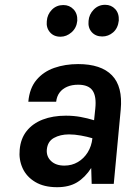

<svg xmlns="http://www.w3.org/2000/svg" viewBox="-20 -766 566 800"><path d="M218 14Q163 14 126.8 -7.8Q90.5 -29.5 74.2 -65.2Q58 -101 62 -142Q66 -188.5 91 -220Q116 -251.5 158 -267.8Q200 -284 254.5 -284Q286.5 -284 315.5 -278.8Q344.5 -273.5 372 -265L377 -313Q382.5 -364 365.8 -388.5Q349 -413 305.5 -413Q279.5 -413 259.8 -404.5Q240 -396 228.2 -380.2Q216.5 -364.5 214 -342H98Q103 -398.5 132 -433Q161 -467.5 206.2 -483.2Q251.5 -499 305.5 -499Q401 -499 446.5 -452.2Q492 -405.5 483 -309L454 0H362Q361 -16.5 361 -33Q361 -49.5 360 -66Q334.5 -26.5 301 -6.2Q267.5 14 218 14ZM248 -76Q279.5 -76 304.5 -90.8Q329.5 -105.5 345.5 -131.2Q361.5 -157 365 -190Q343.5 -196.5 317.2 -201.2Q291 -206 267.5 -206Q231 -206 204.5 -191.2Q178 -176.5 175 -142Q173 -113.5 193 -94.8Q213 -76 248 -76ZM232 -613Q204 -613 188 -631.8Q172 -650.5 175 -678Q177 -706 196.2 -725.5Q215.5 -745 244 -745Q269.5 -745 286.5 -727Q303.5 -709 302 -679.5Q299 -649.5 278 -631.2Q257 -613 232 -613ZM406 -614Q378.5 -614 362.2 -632.2Q346 -650.5 349 -679Q351 -706 370.5 -726Q390 -746 418 -746Q443.5 -746 460 -728.2Q476.5 -710.5 475 -680.5Q471.5 -648.5 451.5 -631.2Q431.5 -614 406 -614Z"/></svg>

Font: Karla
Style: Bold Italic
Weight: 700
Italic angle: -8°
Designer: Jonathan Pinhorn
Version: Version 2.004;gftools[0.9.33]